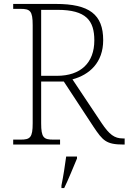

<svg xmlns="http://www.w3.org/2000/svg" viewBox="-20 -734 653 975"><path d="M47 0H285V-25H251C202 -25 189 -35 189 -108V-320H304L455 -90C502 -20 519 0 607 0H613V-31H604C561 -31 535 -51 496 -109L348 -331C434 -354 504 -416 504 -530C504 -661 433 -714 264 -714H47V-689H84C133 -689 146 -679 146 -606V-108C146 -35 133 -25 84 -25H47ZM269 -349H189V-684H272C417 -684 459 -630 459 -529C459 -415 390 -349 269 -349ZM292 208V221H306C326 181 353 113 371 71V61H316C310 106 302 159 292 208Z"/></svg>

Font: Noto Serif Lao ExtraLight
Style: Regular
Weight: 200
Designer: Monotype Design Team
Foundry: Monotype Imaging Inc.
Version: Version 2.003